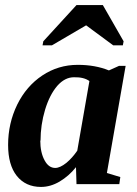

<svg xmlns="http://www.w3.org/2000/svg" viewBox="-20 -727 540 758"><path d="M402 -44 455 -28 451 0H282L280 -67Q252 -32 215 -10Q179 11 142 11Q81 11 46 -33Q12 -76 12 -155Q12 -240 48 -314Q84 -387 147 -429Q210 -471 287 -471Q356 -471 410 -449L450 -467H476ZM140 -171 139 -173Q139 -125 156 -94Q172 -64 198 -64Q217 -64 242 -84Q265 -103 285 -132L333 -407Q311 -423 272 -422Q236 -422 206 -388Q176 -353 158 -294Q140 -234 140 -171ZM148 -548 151 -564 282 -707H386L468 -564L465 -548H427L320 -627L185 -548Z"/></svg>

Font: Libra Serif Modern
Style: Bold Italic
Weight: 700
Italic angle: -12°
Designer: Stefan Peev, Context Ltd
Foundry: Stefan Peev, Context Ltd
Version: Version 1.000